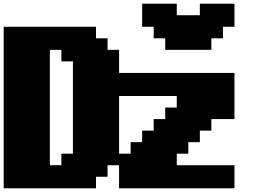

<svg xmlns="http://www.w3.org/2000/svg" viewBox="-20 -1020 1415 1040"><path d="M625 0H1250V-125H937.5V-187.5H1000V-250H1062.5V-312.5H1125V-375H1250V-625H625V-750H562.5V-812.5H500V-875H0V0H500V-62.5H562.5V-125H625ZM312.5 -125H250V-750H312.5V-687.5H375V-187.5H312.5ZM687.5 -187.5H625V-500H937.5V-437.5H875V-375H812.5V-312.5H750V-250H687.5ZM875 -750H1125V-812.5H1187.5V-875H1250V-1000H1062.5V-937.5H937.5V-1000H750V-875H812.5V-812.5H875Z"/></svg>

Font: Faithful 32x
Style: Bold
Weight: 400
Foundry: Faithful Resource Pack
Version: Version 1.0; January 27, 2023